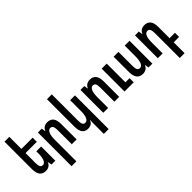

<svg xmlns="http://www.w3.org/2000/svg" viewBox="74 -1738 2953 2953"><g transform="rotate(-45 1550.0 -262.0)"><path d="M163 -407V-189Q163 -135 176.5 -111Q190 -87 220 -87Q258 -87 278.5 -132Q299 -177 299 -264V-309H404V0H321L309 -64H306Q292 -28 262.5 -9Q233 10 192 10Q126 10 92 -32.5Q58 -75 58 -165V-760H163V-497H408V-407Z M521 -496 604 -497 615 -433H619Q633 -469 662.5 -488Q692 -507 733 -507Q799 -507 833 -465Q867 -423 867 -332V0H762V-309Q762 -363 748 -387Q734 -411 704 -411Q666 -411 646 -365.5Q626 -320 626 -233V236H521Z M1223 236V11Q1223 -27 1226 -64H1223Q1208 -27 1180 -8.5Q1152 10 1109 10Q982 10 982 -165V-760H1087V-188Q1087 -134 1100.5 -110Q1114 -86 1144 -86Q1182 -86 1202.5 -131.5Q1223 -177 1223 -264V-497H1328V236Z M1447 -496 1530 -497 1541 -433H1545Q1559 -469 1588.5 -488Q1618 -507 1659 -507Q1725 -507 1759 -465Q1793 -423 1793 -332V0H1688V-309Q1688 -363 1674 -387Q1660 -411 1630 -411Q1592 -411 1572 -365.5Q1552 -320 1552 -233V0H1447ZM1909 -497H2019V-90H2109V0H1909Z M2515 0H2432L2421 -64H2418Q2403 -28 2373.5 -9Q2344 10 2304 10Q2169 10 2169 -165V-497H2274V-188Q2274 -134 2288 -110Q2302 -86 2332 -86Q2370 -86 2390 -131.5Q2410 -177 2410 -264V-497H2515Z M2874 -308Q2874 -362 2860 -386.5Q2846 -411 2816 -411Q2778 -411 2758 -365.5Q2738 -320 2738 -233V0H2633V-496L2716 -497L2727 -433H2731Q2745 -469 2774.5 -488Q2804 -507 2845 -507Q2911 -507 2945 -465Q2979 -423 2979 -332V-90H3096V0H2979V236H2874Z"/></g></svg>

Font: Noto Sans Armenian Medium Cond
Style: Regular
Weight: 500
Width: 3
Designer: Monotype Design team
Foundry: Monotype Imaging Inc.
Version: Version 1.000